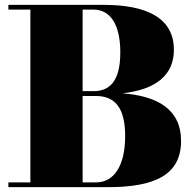

<svg xmlns="http://www.w3.org/2000/svg" viewBox="-20 -770 804 790"><path d="M425 0C616 0 725 -50 725 -190C725 -322.5 624.5 -375.5 483.5 -386C623.5 -401.5 695.5 -462.5 695.5 -565C695.5 -695 586 -750 405.5 -750H14.5V-730.5H105V-19.5H14.5V0ZM365 -730.5C431 -730.5 475 -673.5 475 -554.5C475 -435.5 431 -395 365 -395H320V-730.5ZM375 -375C451 -375 495 -329 495 -210C495 -91 451 -19.5 375 -19.5H320V-375Z"/></svg>

Font: Bodoni* 11pt Fatface
Style: Regular
Weight: 900
Version: Version 2.3